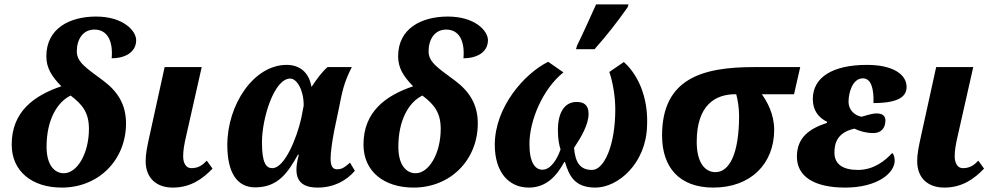

<svg xmlns="http://www.w3.org/2000/svg" viewBox="-20 -840 4497 870"><path d="M260 10C427 10 551 -115 551 -281C551 -368 512 -427 446 -476C372 -531 328 -558 328 -607C328 -661 355 -706 408 -706C466 -706 493 -655 486 -576C548 -576 597 -604 597 -658C597 -700 539 -765 415 -765C297 -765 190 -712 190 -585C190 -533 213 -495 258 -449C133 -407 33 -333 33 -185C33 -63 126 10 260 10ZM269 -55C230 -55 191 -88 191 -175C191 -295 238 -377 300 -407C353 -367 383 -330 383 -256C383 -145 330 -55 269 -55Z M763 10C844 10 899 -30 943 -76L917 -112C898 -92 879 -78 847 -78C823 -78 810 -101 810 -131C810 -158 814 -183 824 -226L894 -536H726L657 -222C647 -176 640 -143 640 -110C640 -31 691 10 763 10Z M1136 9C1241 9 1285 -59 1330 -139H1334C1313 -60 1314 10 1419 10C1494 10 1550 -22 1588 -66L1566 -103C1544 -84 1531 -73 1509 -73C1497 -73 1478 -74 1478 -121C1478 -148 1484 -192 1494 -246L1515 -346C1531 -425 1536 -460 1574 -536H1464C1436 -511 1415 -481 1393 -448H1391C1380 -512 1338 -546 1279 -546C1129 -546 1010 -365 1010 -183C1010 -61 1052 9 1136 9ZM1214 -78C1186 -78 1167 -101 1167 -195C1167 -304 1222 -484 1295 -484C1326 -484 1357 -430 1356 -361L1345 -304C1325 -215 1270 -78 1214 -78Z M1854 10C2021 10 2145 -115 2145 -281C2145 -368 2106 -427 2040 -476C1966 -531 1922 -558 1922 -607C1922 -661 1949 -706 2002 -706C2060 -706 2087 -655 2080 -576C2142 -576 2191 -604 2191 -658C2191 -700 2133 -765 2009 -765C1891 -765 1784 -712 1784 -585C1784 -533 1807 -495 1852 -449C1727 -407 1627 -333 1627 -185C1627 -63 1720 10 1854 10ZM1863 -55C1824 -55 1785 -88 1785 -175C1785 -295 1832 -377 1894 -407C1947 -367 1977 -330 1977 -256C1977 -145 1924 -55 1863 -55Z M2590 -617H2674C2727 -677 2774 -736 2824 -807L2828 -820H2681C2650 -752 2626 -697 2595 -634ZM2376 10C2458 10 2504 -46 2537 -106H2540C2559 -43 2584 10 2678 10C2780 10 2908 -99 2912 -271C2917 -375 2886 -487 2807 -559L2741 -514C2760 -458 2768 -393 2768 -344C2768 -178 2716 -70 2663 -70C2611 -70 2587 -100 2581 -170C2611 -215 2647 -274 2647 -324C2647 -364 2626 -378 2593 -378C2539 -378 2508 -332 2508 -250C2508 -209 2514 -181 2520 -163C2506 -122 2477 -71 2438 -71C2405 -71 2379 -103 2379 -187C2379 -294 2439 -437 2533 -512L2464 -560C2358 -508 2222 -356 2222 -184C2222 -60 2285 10 2376 10Z M3212 10C3383 10 3488 -99 3488 -252C3488 -324 3455 -381 3432 -413H3578L3606 -536H3396C3162 -536 2980 -484 2980 -226C2980 -81 3059 10 3212 10ZM3222 -60C3173 -60 3137 -105 3137 -197C3137 -364 3221 -413 3312 -413H3316C3323 -389 3329 -349 3329 -316C3329 -141 3284 -60 3222 -60Z M3810 10C3956 10 4034 -56 4034 -112C4034 -132 4028 -142 4023 -147C3990 -111 3939 -70 3867 -70C3801 -70 3761 -95 3761 -148C3761 -190 3773 -240 3852 -257C3869 -248 3903 -237 3937 -237C3972 -237 3992 -259 3992 -294C3992 -317 3976 -326 3952 -326C3931 -326 3906 -317 3884 -311C3855 -316 3825 -339 3825 -380C3825 -418 3842 -485 3890 -485C3928 -485 3940 -437 3938 -373C4054 -373 4088 -404 4088 -446C4088 -504 4024 -546 3909 -546C3753 -546 3663 -490 3663 -391C3663 -339 3690 -306 3728 -288L3727 -283C3647 -257 3591 -217 3591 -130C3591 -41 3668 10 3810 10Z M4259 10C4340 10 4395 -30 4439 -76L4413 -112C4394 -92 4375 -78 4343 -78C4319 -78 4306 -101 4306 -131C4306 -158 4310 -183 4320 -226L4390 -536H4222L4153 -222C4143 -176 4136 -143 4136 -110C4136 -31 4187 10 4259 10Z"/></svg>

Font: Noto Serif SemiCondensed Extra
Style: Italic
Weight: 800
Width: 4
Italic angle: -12°
Designer: Monotype Design Team
Foundry: Monotype Imaging Inc.
Version: Version 1.901